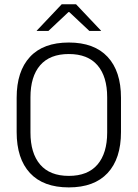

<svg xmlns="http://www.w3.org/2000/svg" viewBox="-20 -844 628 876"><path d="M294 11Q177.5 11 116.8 -54.5Q56 -120 56 -241.5V-398Q56 -519 116.8 -584.5Q177.5 -650 294 -650Q410 -650 471 -584.5Q532 -519 532 -398V-241.5Q532 -120 471 -54.5Q410 11 294 11ZM294 -41.5Q380.5 -41.5 424.8 -93.2Q469 -145 469 -239.5V-400Q469 -495 424.8 -546.2Q380.5 -597.5 294 -597.5Q207.5 -597.5 163.2 -546.2Q119 -495 119 -400V-239.5Q119 -145 163.2 -93.2Q207.5 -41.5 294 -41.5ZM261.5 -824.5H327L441 -704V-703H387.5L296 -789H292.5L201 -703H147.5V-704Z"/></svg>

Font: Anek Odia Medium Light
Style: Regular
Weight: 300
Version: Version 1.003